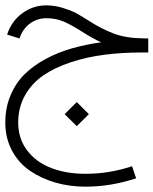

<svg xmlns="http://www.w3.org/2000/svg" viewBox="-26 -387 582 728"><path d="M47.9 -241.2 1 -255.9Q17.1 -306.2 58.1 -336.4Q99.1 -366.7 149.4 -366.7Q181.2 -366.7 212.6 -356.9Q244.1 -347.2 262.7 -337.2Q281.2 -327.1 311 -308.1Q358.9 -277.3 404.8 -260Q450.7 -242.7 512.2 -241.7L536.1 -241.2V-188H511.7Q436.5 -188 369.9 -179.4Q303.2 -170.9 242.4 -150.9Q181.6 -130.9 137.9 -100.8Q94.2 -70.8 68.6 -25.1Q43 20.5 43 77.6Q43 138.7 76.9 183.3Q110.8 228 168 250Q225.1 272 297.9 272Q389.2 272 474.6 243.2L490.2 289.1Q394 320.8 297.9 320.8Q238.3 320.8 184.6 305.4Q130.9 290 87.9 260.7Q44.9 231.4 19.5 184.1Q-5.9 136.7 -5.9 77.6Q-5.9 21 14.2 -26.1Q34.2 -73.2 67.9 -106.2Q101.6 -139.2 148.9 -164.3Q196.3 -189.5 247.6 -203.9Q298.8 -218.3 357.4 -226.6Q327.1 -240.2 284.7 -267.1Q243.2 -293.5 214.4 -305.7Q185.5 -317.9 149.4 -317.9Q114.7 -317.9 87.2 -297.4Q59.6 -276.9 47.9 -241.2ZM219.2 45.9 265.1 0 311 45.9 265.1 91.3Z"/></svg>

Font: AzarMehrMonospaced
Style: SansRegular
Weight: 1
Designer: Amin Abedi
Version: Version 1.00